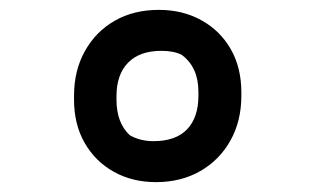

<svg xmlns="http://www.w3.org/2000/svg" viewBox="-20 -730 640 389"><path d="M302 -710Q350 -710 388 -689Q426 -668 447.5 -630.5Q469 -593 469 -543V-536Q469 -485 447 -445.5Q425 -406 386 -383.5Q347 -361 296 -361Q248 -361 210.5 -382Q173 -403 151.5 -440.5Q130 -478 130 -528V-536Q130 -587 152 -626.5Q174 -666 212.5 -688Q251 -710 302 -710ZM291 -444Q336 -444 359 -468Q382 -492 382 -536V-544Q382 -594 348 -619Q332 -627 307 -627Q263 -627 239.5 -603Q216 -579 216 -535V-528Q216 -481 243 -456Q264 -444 291 -444Z"/></svg>

Font: Recursive Mn Csl St SmB
Style: Regular
Weight: 600
Monospace: yes
Version: Version 1.079;hotconv 1.0.112;makeotfexe 2.5.65598; ttfautoh